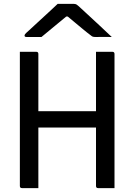

<svg xmlns="http://www.w3.org/2000/svg" viewBox="-20 -966 690 986"><path d="M568 0H484Q473 0 473 -11V-311H177V0H93Q82 0 82 -11V-700H166Q177 -700 177 -689V-395H473V-700H557Q568 -700 568 -689ZM276 -946H360Q368 -946 373.5 -942.5Q379 -939 394 -925Q405 -915 432.5 -889.5Q460 -864 493.5 -833Q527 -802 554 -776Q535 -777 513 -776.5Q491 -776 473 -776Q462 -776 457 -777.5Q452 -779 444 -786Q429 -797 399.5 -821.5Q370 -846 328 -881H320Q279 -847 248 -821.5Q217 -796 193 -776H117Q106 -776 106 -783Q106 -787 109.5 -791.5Q113 -796 129 -810Q146 -826 174.5 -852Q203 -878 231 -904Q259 -930 276 -946Z"/></svg>

Font: Recursive Sn Lnr St
Style: Regular
Weight: 400
Version: Version 1.079;hotconv 1.0.112;makeotfexe 2.5.65598; ttfautoh